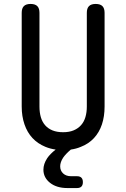

<svg xmlns="http://www.w3.org/2000/svg" viewBox="-20 -750 640 973"><path d="M90 -685Q90 -708 101 -719Q112 -730 135 -730Q158 -730 169 -719Q180 -708 180 -685V-210Q180 -180 187 -156Q194 -132 209 -115Q224 -98 246.5 -89Q269 -80 300 -80Q331 -80 353.5 -89.5Q376 -99 391 -116Q406 -133 413 -157Q420 -181 420 -210V-685Q420 -708 431 -719Q442 -730 465 -730Q488 -730 499 -719Q510 -708 510 -685V-210Q510 -160 496.5 -119.5Q483 -79 456 -50Q429 -21 390 -6Q367 4 339 8Q313 30 300 49Q285 72 285 93Q285 115 300 129Q315 143 340 143H370Q385 143 392.5 150.5Q400 158 400 173Q400 188 392.5 195.5Q385 203 370 203H322Q267 203 233.5 176.5Q200 150 200 110Q200 81 219 52Q233 31 262 8Q234 4 210 -6Q171 -22 144.5 -50.5Q118 -79 104 -120Q90 -161 90 -210Z"/></svg>

Font: Maple Mono NF
Style: Regular
Weight: 400
Monospace: yes
Designer: subframe7536
Version: Version 7.000